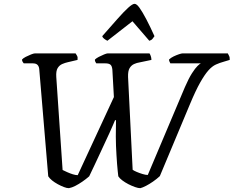

<svg xmlns="http://www.w3.org/2000/svg" viewBox="-20 -983 1220 1003"><path d="M340 0Q329 0 313.5 -6Q298 -12 281.5 -21Q265 -30 252 -40.5Q239 -51 232 -62L185 -622Q184 -635 176.5 -643.5Q169 -652 152 -652H104Q101 -655 98 -660.5Q95 -666 95 -672Q101 -679 114.5 -686Q128 -693 142 -698.5Q156 -704 162 -704H375Q378 -699 382.5 -691.5Q387 -684 385 -670L334 -658Q320 -655 305 -648.5Q290 -642 281 -627Q272 -612 274 -581L307 -95Q317 -90 331.5 -83.5Q346 -77 360.5 -72.5Q375 -68 386 -68L575 -476L567 -619Q565 -639 556.5 -645.5Q548 -652 531 -652H483Q481 -655 478 -660.5Q475 -666 476 -672Q483 -679 496.5 -686Q510 -693 523.5 -698.5Q537 -704 542 -704H761Q764 -700 767.5 -690.5Q771 -681 771 -670L709 -657Q695 -655 680.5 -648.5Q666 -642 657 -627Q648 -612 649 -581L673 -96Q680 -91 694 -85Q708 -79 724.5 -74Q741 -69 752 -69L946 -528Q966 -574 983 -600.5Q1000 -627 1012 -638.5Q1024 -650 1029 -652H870Q868 -656 865.5 -661Q863 -666 863 -672Q872 -681 886.5 -688Q901 -695 914.5 -699.5Q928 -704 933 -704H1170Q1172 -700 1176.5 -691.5Q1181 -683 1180 -670L1150 -661Q1128 -655 1108 -646Q1088 -637 1068.5 -615Q1049 -593 1025.5 -551.5Q1002 -510 972 -438L815 -63Q799 -48 779.5 -34.5Q760 -21 742.5 -12Q725 -3 713 0Q702 0 685 -6Q668 -12 650.5 -21Q633 -30 618.5 -41Q604 -52 598 -62Q597 -72 595 -89Q593 -106 591.5 -127.5Q590 -149 588.5 -172.5Q587 -196 586 -221Q585 -246 585 -270Q585 -297 585.5 -317.5Q586 -338 586 -355H581Q576 -344 569 -327Q562 -310 551.5 -287.5Q541 -265 529 -239Q517 -213 503.5 -184Q490 -155 475.5 -124Q461 -93 446 -62Q429 -47 410 -34Q391 -21 373.5 -12Q356 -3 340 0ZM541 -770Q531 -775 523.5 -781Q516 -787 514 -794Q559 -845 592.5 -883Q626 -921 649 -942Q672 -963 683 -963Q694 -963 709 -942Q724 -921 744 -883Q764 -845 787 -794Q783 -788 777 -780.5Q771 -773 760 -770L672 -872Z"/></svg>

Font: Texturina Medium 12pt
Style: Italic
Weight: 400
Italic angle: -11°
Version: Version 1.002